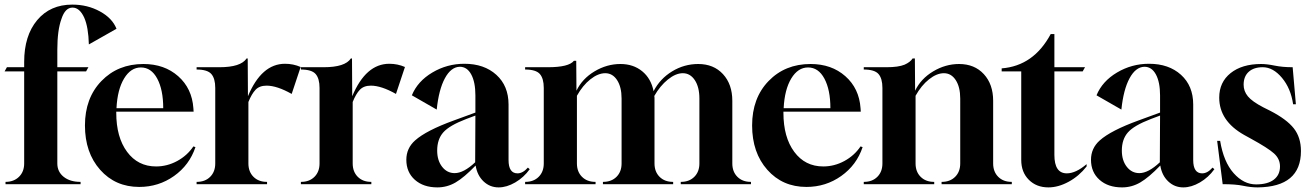

<svg xmlns="http://www.w3.org/2000/svg" viewBox="-24 -800 5695 834"><path d="M0 0V-10Q36 -10 58.5 -32Q81 -54 81 -90V-490H-4L6 -508H81V-531Q81 -645 137.5 -712.5Q194 -780 290 -780Q356 -780 410 -750.5Q464 -721 482 -675L362 -607Q360 -682 342 -723Q322 -767 291 -767Q259 -767 243 -718Q225 -669 225 -584V-508H360L350 -490H225V-90Q225 -54 252.5 -32Q280 -10 325 -10H326V0Z M581 12Q477 12 411 -62.5Q345 -137 345 -255Q345 -374 416.5 -448Q488 -522 599 -522Q690 -522 750 -469Q810 -416 816 -330L817 -315H481V-310Q481 -204 528 -140.5Q575 -77 654 -77Q702 -77 745.5 -100.5Q789 -124 816 -164L825 -161Q799 -83 732 -35.5Q665 12 581 12ZM482 -330H685Q685 -410 659 -458.5Q633 -507 588 -507Q544 -507 515 -459Q486 -411 482 -330Z M830 0V-10H831Q867 -10 889 -32Q911 -54 911 -90V-418Q911 -459 894 -478.5Q877 -498 830 -498V-508H929Q1022 -508 1047 -546H1052L1053 -382Q1112 -523 1214 -523Q1250 -523 1282 -509L1243 -392Q1179 -428 1134 -428Q1103 -428 1086 -410Q1069 -392 1055 -357V-90Q1055 -54 1077 -32Q1099 -10 1135 -10H1136V0Z M1283 0V-10H1284Q1320 -10 1342 -32Q1364 -54 1364 -90V-418Q1364 -459 1347 -478.5Q1330 -498 1283 -498V-508H1382Q1475 -508 1500 -546H1505L1506 -382Q1565 -523 1667 -523Q1703 -523 1735 -509L1696 -392Q1632 -428 1587 -428Q1556 -428 1539 -410Q1522 -392 1508 -357V-90Q1508 -54 1530 -32Q1552 -10 1588 -10H1589V0Z M1876 14Q1815 14 1778 -19Q1741 -52 1741 -106Q1741 -156 1779 -190Q1827 -233 1948 -277L2041 -311V-386Q2041 -443 2023 -476.5Q2005 -510 1973 -510Q1935 -509 1908.5 -460Q1882 -411 1873 -324L1765 -386Q1790 -447 1854 -485Q1918 -523 1993 -523Q2079 -523 2132 -475Q2185 -427 2185 -346V-105Q2185 -47 2224 -47Q2247 -47 2269 -72L2277 -65Q2251 -29 2214 -7.5Q2177 14 2142 14Q2104 14 2076.5 -12Q2049 -38 2042 -81Q1992 -29 1955 -7.5Q1918 14 1876 14ZM1951 -48Q1990 -48 2040 -95L2041 -298L2001 -283Q1928 -255 1901.5 -225Q1875 -195 1875 -146Q1875 -103 1896.5 -75.5Q1918 -48 1951 -48Z M2257 0V-10H2258Q2294 -10 2316 -32Q2338 -54 2338 -90V-418Q2338 -459 2321 -478.5Q2304 -498 2257 -498V-508H2356Q2447 -508 2469 -536H2479L2480 -406Q2505 -458 2558.5 -490Q2612 -522 2671 -522Q2727 -522 2765.5 -490.5Q2804 -459 2815 -404Q2843 -458 2895.5 -490Q2948 -522 3009 -522Q3076 -522 3116.5 -478Q3157 -434 3157 -362V-90Q3157 -54 3179 -32Q3201 -10 3237 -10H3238V0H2933V-10H2934Q2970 -10 2992 -32Q3014 -54 3014 -90V-372Q3014 -422 2994 -452Q2974 -482 2942 -482Q2911 -482 2877 -454.5Q2843 -427 2818 -383Q2819 -380 2819 -373V-90Q2819 -54 2841 -32Q2863 -10 2899 -10H2900V0H2595V-10H2596Q2632 -10 2654 -32Q2676 -54 2676 -90V-372Q2676 -422 2656.5 -452Q2637 -482 2605 -482Q2574 -482 2540.5 -455.5Q2507 -429 2482 -384V-90Q2482 -54 2504 -32Q2526 -10 2562 -10H2563V0Z M3479 12Q3375 12 3309 -62.5Q3243 -137 3243 -255Q3243 -374 3314.5 -448Q3386 -522 3497 -522Q3588 -522 3648 -469Q3708 -416 3714 -330L3715 -315H3379V-310Q3379 -204 3426 -140.5Q3473 -77 3552 -77Q3600 -77 3643.5 -100.5Q3687 -124 3714 -164L3723 -161Q3697 -83 3630 -35.5Q3563 12 3479 12ZM3380 -330H3583Q3583 -410 3557 -458.5Q3531 -507 3486 -507Q3442 -507 3413 -459Q3384 -411 3380 -330Z M3728 0V-10H3729Q3765 -10 3787 -32Q3809 -54 3809 -90V-418Q3809 -459 3792 -478.5Q3775 -498 3728 -498V-508H3827Q3878 -508 3905 -519Q3930 -530 3940 -546H3950L3951 -406Q3976 -458 4029.5 -490Q4083 -522 4142 -522Q4209 -522 4249.5 -478Q4290 -434 4290 -362V-90Q4290 -54 4312 -32Q4334 -10 4370 -10H4371V0H4066V-10H4067Q4103 -10 4125 -32Q4147 -54 4147 -90V-372Q4147 -422 4127.5 -452Q4108 -482 4076 -482Q4045 -482 4011.5 -455.5Q3978 -429 3953 -384V-90Q3953 -54 3975 -32Q3997 -10 4033 -10H4034V0Z M4530 14Q4478 14 4445 -19Q4412 -52 4412 -105V-490H4327V-503Q4466 -514 4540 -652H4556V-508H4689L4679 -490H4556V-127Q4556 -47 4610 -47Q4649 -47 4696 -87V-77Q4663 -35 4618 -10.5Q4573 14 4530 14Z M4850 14Q4789 14 4752 -19Q4715 -52 4715 -106Q4715 -156 4753 -190Q4801 -233 4922 -277L5015 -311V-386Q5015 -443 4997 -476.5Q4979 -510 4947 -510Q4909 -509 4882.5 -460Q4856 -411 4847 -324L4739 -386Q4764 -447 4828 -485Q4892 -523 4967 -523Q5053 -523 5106 -475Q5159 -427 5159 -346V-105Q5159 -47 5198 -47Q5221 -47 5243 -72L5251 -65Q5225 -29 5188 -7.5Q5151 14 5116 14Q5078 14 5050.5 -12Q5023 -38 5016 -81Q4966 -29 4929 -7.5Q4892 14 4850 14ZM4925 -48Q4964 -48 5014 -95L5015 -298L4975 -283Q4902 -255 4875.5 -225Q4849 -195 4849 -146Q4849 -103 4870.5 -75.5Q4892 -48 4925 -48Z M5439 14Q5409 14 5376 7Q5343 0 5287 0L5263 -188H5276Q5291 -97 5334.5 -48Q5378 1 5432 1Q5482 1 5509 -19.5Q5536 -40 5536 -77Q5536 -110 5510 -133.5Q5484 -157 5409 -198L5380 -214Q5272 -275 5272 -376Q5272 -443 5321.5 -482.5Q5371 -522 5454 -522Q5479 -522 5513 -515Q5547 -508 5591 -508L5605 -347H5593Q5583 -416 5544.5 -462Q5506 -508 5461 -508Q5422 -508 5400 -488Q5378 -468 5378 -432Q5378 -404 5396.5 -381.5Q5415 -359 5463 -334L5493 -319Q5565 -282 5596 -242.5Q5627 -203 5627 -144Q5627 12 5439 14Z"/></svg>

Font: Gloock
Style: Regular
Weight: 400
Designer: Duarte Pinto
Foundry: Duarte Pinto
Version: Version 1.000